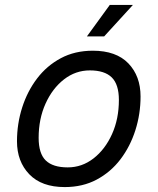

<svg xmlns="http://www.w3.org/2000/svg" viewBox="-20 -748 640 780"><path d="M243 12Q149 12 99 -40Q49 -92 49 -174Q49 -245 70 -311Q91 -377 130.5 -429Q170 -481 227 -511.5Q284 -542 357 -542Q452 -542 501.5 -490.5Q551 -439 551 -356Q551 -285 530 -219Q509 -153 469.5 -101Q430 -49 373 -18.5Q316 12 243 12ZM255 -68Q313 -68 360 -104.5Q407 -141 435 -203Q463 -265 463 -342Q463 -405 434 -433.5Q405 -462 345 -462Q287 -462 240 -425.5Q193 -389 165 -327Q137 -265 137 -188Q137 -124 166 -96Q195 -68 255 -68ZM333 -600 426 -728H520L403 -600Z"/></svg>

Font: Geist Mono
Style: Italic
Weight: 400
Italic angle: -12°
Monospace: yes
Designer: Basement.studio, Andrés Briganti, Mateo Zaragoza
Foundry: Basement.studio, Vercel, Andrés Briganti, Guido Ferreyra, Mateo Zaragoza
Version: Version 1.500